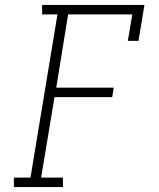

<svg xmlns="http://www.w3.org/2000/svg" viewBox="-20 -755 640 775"><path d="M36 0V-38H103L212 -697H150V-735H563L539 -590H496L514 -697H255L207 -401H439L433 -363H200L146 -38H234V0Z"/></svg>

Font: Iosevka Etoile XLtObl
Style: Regular
Weight: 200
Italic angle: -9°
Designer: Belleve Invis
Foundry: Belleve Invis
Version: Version 15.5.2; ttfautohint (v1.8.4)